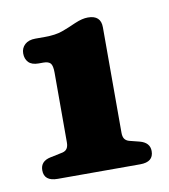

<svg xmlns="http://www.w3.org/2000/svg" viewBox="-54 -766 418 474"><g transform="rotate(-10 155.5 -529.5)"><path d="M56.8 -628H69.1Q81.5 -628 86.7 -622.2Q91.8 -616.4 91.8 -598.7V-424.2Q91.8 -413.9 88 -408.4Q84.2 -402.9 76.6 -401.1L45.5 -394.6Q20 -389.3 20 -366.5Q20 -339.2 53.9 -339.2H260.7Q294.2 -339.2 294.2 -366.5Q294.2 -388 269.2 -394.6L243.5 -401.1Q236.1 -403.3 232.4 -408.6Q228.7 -413.9 228.7 -424.1V-688.3Q228.7 -718.6 196.3 -718.6Q188.9 -718.6 181.1 -716.7Q173.3 -714.9 162.8 -710.4Q145 -702.3 127.6 -696Q110.2 -689.7 83 -689.7H59.6Q42.7 -689.7 33.2 -681Q23.7 -672.2 23.7 -658.8Q23.7 -645 31.8 -636.5Q39.9 -628 56.8 -628Z"/></g></svg>

Font: Fraunces SuperSoft
Style: Regular
Weight: 900
Version: Version 1.000;[b76b70a41]